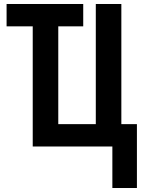

<svg xmlns="http://www.w3.org/2000/svg" viewBox="-20 -734 726 962"><path d="M666 208V-112H588V-714H460V-112H272V-602H397V-714H13V-602H144V0H543V208Z"/></svg>

Font: Noto Sans UI Condensed
Style: Bold
Weight: 700
Width: 3
Designer: Monotype Design Team
Foundry: Monotype Imaging Inc.
Version: 1.001